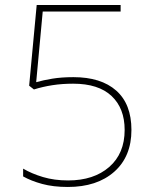

<svg xmlns="http://www.w3.org/2000/svg" viewBox="-20 -734 612 764"><path d="M250 10Q192 10 148 -2Q104 -14 72 -32V-63Q106 -43 151 -29.5Q196 -16 251 -16Q353 -16 414.5 -69.5Q476 -123 476 -217Q476 -303 424 -352Q372 -401 271 -401Q227 -401 188.5 -395Q150 -389 115 -378L96 -393L126 -714H460V-688H150L124 -407Q152 -415 188.5 -421Q225 -427 272 -427Q382 -427 442.5 -373.5Q503 -320 503 -217Q503 -111 434.5 -50.5Q366 10 250 10Z"/></svg>

Font: Noto Sans Tamil Thin
Style: Regular
Weight: 100
Designer: Jelle Bosma - Monotype Design Team
Foundry: Monotype Imaging Inc.
Version: Version 2.004; ttfautohint (v1.8.4.7-5d5b)